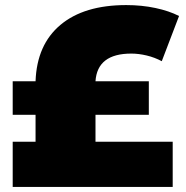

<svg xmlns="http://www.w3.org/2000/svg" viewBox="-20 -736 734 756"><path d="M356 -178H660V0H30V-178H120V-284H30V-416H120Q125 -560 218 -638Q311 -716 477 -716Q538 -716 592 -704.5Q646 -693 685 -673L617 -495Q589 -510 557.5 -517.5Q526 -525 497 -525Q363 -525 356 -416H566V-284H356Z"/></svg>

Font: AtCorfu Sans
Style: AtCorfu Sans Black
Weight: 900
Designer: Kostas Teopoulos
Foundry: Kostas Teopoulos
Version: Version 1.00 July 8, 2025, initial release